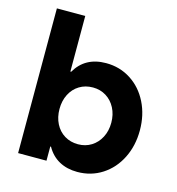

<svg xmlns="http://www.w3.org/2000/svg" viewBox="-107 -799 834 906"><g transform="rotate(15 310.0 -346.5)"><path d="M59.6 -707H198.2V-435.5H202.1Q249.5 -517.6 351.6 -517.6Q418.9 -517.6 472.7 -482.9Q526.4 -448.2 556.6 -387.7Q586.9 -327.1 586.9 -252Q586.9 -176.8 556.6 -116.2Q526.4 -55.7 472.7 -21Q418.9 13.7 351.6 13.7Q301.3 13.7 263.2 -7.1Q225.1 -27.8 201.7 -69.3H198.2V0H59.6ZM447.3 -252Q447.3 -292 430.9 -323.5Q414.6 -355 386 -372.8Q357.4 -390.6 321.3 -390.6Q284.2 -390.6 255.4 -373Q226.6 -355.5 210.4 -323.7Q194.3 -292 194.3 -252Q194.3 -211.9 210.4 -180.2Q226.6 -148.4 255.4 -130.9Q284.2 -113.3 321.3 -113.3Q357.4 -113.3 386 -131.1Q414.6 -148.9 430.9 -180.4Q447.3 -211.9 447.3 -252Z"/></g></svg>

Font: Wanted Sans
Style: Bold
Weight: 700
Designer: Original Design by Kil Hyung-jin and Kang Hanbin, Wanted Lab, Inc; Hangeul from Source Han Sans by Jang Soo-young and Ka
Foundry: Wanted Lab, Inc.
Version: Version 1.000